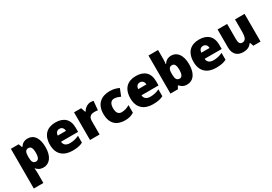

<svg xmlns="http://www.w3.org/2000/svg" viewBox="44 -1920 4710 3320"><g transform="rotate(-30 2399.0 -260.0)"><path d="M404 -563C327 -563 284 -526 257 -483H248L221 -553H66V240H257V38C257 -1 254 -29 251 -54H257C281 -24 320 10 398 10C514 10 600 -89 600 -278C600 -462 526 -563 404 -563ZM332 -413C380 -413 406 -377 406 -280C406 -182 381 -144 333 -144C274 -144 257 -191 257 -279V-294C259 -373 276 -413 332 -413Z M958 -563C795 -563 685 -472 685 -273C685 -76 809 10 976 10C1072 10 1130 -3 1183 -31V-168C1122 -139 1068 -126 999 -126C921 -126 881 -167 878 -225H1219V-310C1219 -479 1119 -563 958 -563ZM965 -433C1017 -433 1045 -394 1046 -345H882C887 -406 920 -433 965 -433Z M1661 -563C1598 -563 1538 -519 1508 -465H1499L1469 -553H1327V0H1518V-272C1518 -372 1589 -383 1637 -383C1672 -383 1689 -380 1702 -377L1719 -557C1708 -559 1682 -563 1661 -563Z M2028 10C2104 10 2159 -9 2205 -39V-191C2156 -160 2099 -142 2044 -142C1986 -142 1946 -179 1946 -275C1946 -368 1985 -413 2043 -413C2085 -413 2122 -400 2168 -380L2224 -521C2172 -547 2111 -563 2043 -563C1876 -563 1752 -475 1752 -274C1752 -77 1860 10 2028 10Z M2564 -563C2401 -563 2291 -472 2291 -273C2291 -76 2415 10 2582 10C2678 10 2736 -3 2789 -31V-168C2728 -139 2674 -126 2605 -126C2527 -126 2487 -167 2484 -225H2825V-310C2825 -479 2725 -563 2564 -563ZM2571 -433C2623 -433 2651 -394 2652 -345H2488C2493 -406 2526 -433 2571 -433Z M3124 -588V-760H2933V0H3082L3112 -54H3124C3152 -23 3187 10 3265 10C3385 10 3467 -89 3467 -278C3467 -463 3386 -563 3271 -563C3196 -563 3152 -527 3124 -482H3117C3121 -513 3124 -549 3124 -588ZM3201 -413C3250 -413 3273 -368 3273 -280C3273 -191 3248 -144 3203 -144C3144 -144 3124 -185 3124 -271V-298C3124 -377 3148 -413 3201 -413Z M3825 -563C3662 -563 3552 -472 3552 -273C3552 -76 3676 10 3843 10C3939 10 3997 -3 4050 -31V-168C3989 -139 3935 -126 3866 -126C3788 -126 3748 -167 3745 -225H4086V-310C4086 -479 3986 -563 3825 -563ZM3832 -433C3884 -433 3912 -394 3913 -345H3749C3754 -406 3787 -433 3832 -433Z M4732 -553H4541V-311C4541 -201 4522 -141 4450 -141C4403 -141 4384 -179 4384 -251V-553H4193V-193C4193 -51 4277 10 4386 10C4454 10 4518 -13 4553 -69H4564L4588 0H4732Z"/></g></svg>

Font: Noto Sans Myanmar UI Black
Style: Regular
Weight: 900
Designer: Monotype Design Team
Foundry: Monotype Imaging Inc.
Version: Version 2.103